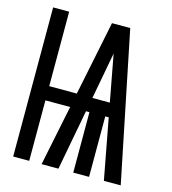

<svg xmlns="http://www.w3.org/2000/svg" viewBox="-109 -825 819 914"><g transform="rotate(15 300.0 -367.5)"><path d="M40 0V-735H119V-368H255L280 -490L330 -735H420L470 -490L570 0H487L431 -298H414V0H336V-298H319L263 0H180L241 -298H119V0ZM418 -367 395 -490Q390 -517 385 -544Q380 -571 375 -597Q370 -571 365 -544Q360 -517 355 -490L332 -367Z"/></g></svg>

Font: Iosevka SS04 Extended
Style: Regular
Weight: 400
Width: 7
Monospace: yes
Designer: Belleve Invis
Foundry: Belleve Invis
Version: Version 19.0.0; ttfautohint (v1.8.4)